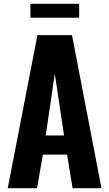

<svg xmlns="http://www.w3.org/2000/svg" viewBox="-20 -996 578 1016"><path d="M21 0 178 -810H361L517 0H364L335 -178H207L176 0ZM222 -279H319L270 -606ZM141 -902V-976H399V-902Z"/></svg>

Font: Oswald SemiBold
Style: Regular
Weight: 600
Designer: Vernon Adams
Foundry: Vernon Adams
Version: Version 4.103;gftools[0.9.33.dev8+g029e19f]